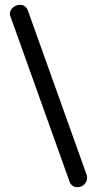

<svg xmlns="http://www.w3.org/2000/svg" viewBox="-20 -775 402 796"><path d="M268 -23 24 -705Q21 -711 21 -717Q21 -732 33.5 -743.5Q46 -755 63 -755Q85 -755 95 -733L340 -48Q341 -45 341 -37Q341 -22 329.5 -10.5Q318 1 302 1Q276 1 268 -23Z"/></svg>

Font: AkaAcidDosis
Style: SemiBold
Weight: 600
Designer: Edgar Tolentino, Pablo Impallari, Igino Marini, Cyberella
Foundry: Edgar Tolentino, Pablo Impallari, Igino Marini, Cyberella
Version: Version 1.007